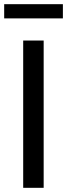

<svg xmlns="http://www.w3.org/2000/svg" viewBox="-33 -899 321 919"><path d="M78 0V-705H176V0ZM-13 -811V-879H268V-811Z"/></svg>

Font: Nunito Sans 10pt Condensed SemiBold
Style: Regular
Weight: 600
Width: 3
Designer: Vernon Adams
Foundry: Vernon Adams
Version: Version 3.101;gftools[0.9.27]